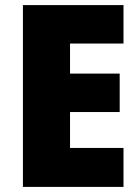

<svg xmlns="http://www.w3.org/2000/svg" viewBox="-20 -800 550 754"><path d="M465 -66H70V-780H465V-629H255V-511H450V-360H255V-219H465Z"/></svg>

Font: Noto Sans Malayalam UI SemiCondensed Black
Style: Regular
Weight: 900
Width: 4
Designer: Jelle Bosma - Monotype Design Team
Foundry: Monotype Imaging Inc.
Version: Version 2.104; ttfautohint (v1.8.4.7-5d5b)